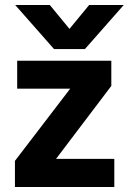

<svg xmlns="http://www.w3.org/2000/svg" viewBox="-20 -751 519 771"><path d="M321 -554H197L41 -731H180L259 -635L338 -731H477ZM439 0H40V-105L262 -395H49V-507H427V-406L205 -113H439Z"/></svg>

Font: Hind Kochi
Style: Bold
Weight: 700
Designer: Dhruvi Tolia
Foundry: Indian Type Foundry
Version: Version 0.702;PS 1.0;hotconv 1.0.81;makeotf.lib2.5.63406